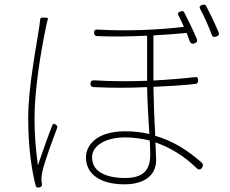

<svg xmlns="http://www.w3.org/2000/svg" viewBox="-20 -800 1020 851"><path d="M125 -499C114 -426 105 -346 105 -276C105 -148 120 -48 138 23C140 31 145 32 153 31C162 30 167 24 166 15C165 11 164 6 164 2C163 -11 165 -27 168 -40C176 -80 212 -176 233 -232C235 -238 234 -242 229 -246C222 -252 216 -254 212 -245C193 -197 165 -118 148 -67C138 -143 133 -200 133 -276C133 -398 159 -561 183 -677C186 -693 189 -704 192 -715C193 -718 192 -720 188 -721L175 -722H172C163 -723 158 -719 158 -713C157 -704 156 -694 154 -681C148 -638 135 -572 125 -499ZM922 -717C912 -737 902 -758 894 -773C890 -781 884 -781 876 -778C865 -774 862 -769 868 -759C876 -744 885 -725 894 -706C903 -686 911 -666 918 -647C921 -637 929 -634 939 -638C949 -642 953 -647 949 -657C941 -675 932 -696 922 -717ZM428 -34C402 -49 388 -72 388 -103C388 -155 449 -191 534 -191C571 -191 608 -186 644 -177L645 -147L646 -118C646 -60 629 -11 534 -11C490 -11 453 -19 428 -34ZM660 -543V-643C714 -646 765 -650 807 -654V-655L821 -617C825 -607 833 -604 843 -608C853 -612 856 -618 852 -628C837 -664 813 -713 797 -744C794 -752 788 -752 780 -749C770 -746 766 -741 771 -732C779 -717 787 -700 795 -681C690 -668 540 -661 412 -669C402 -670 397 -665 397 -655C397 -646 401 -641 410 -640C481 -637 559 -638 632 -642V-542V-442C556 -439 475 -439 397 -444C387 -445 381 -439 381 -429C381 -419 385 -415 395 -414C473 -410 555 -410 632 -414C633 -350 638 -269 642 -206C609 -214 572 -218 534 -218C407 -218 361 -155 361 -103C361 -25 429 17 532 17C615 17 672 -19 672 -91L669 -169C735 -146 797 -108 850 -56C860 -46 869 -46 876 -58C882 -67 880 -74 872 -81C815 -131 749 -175 668 -198C664 -267 661 -348 660 -415C729 -418 794 -422 846 -428C855 -429 858 -434 858 -443C858 -454 855 -460 844 -458C791 -452 727 -447 660 -443Z"/></svg>

Font: GenSenRounded2 TW EL
Style: Regular
Weight: 250
Version: Version 2.100;PS 2.1;hotconv 16.6.51;makeotf.lib2.5.65220 DE